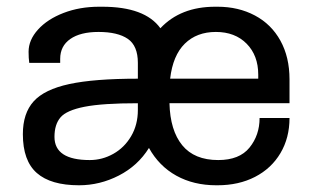

<svg xmlns="http://www.w3.org/2000/svg" viewBox="-20 -541 935 571"><path d="M841 -305V-234H484Q486 -153 522 -109Q558 -65 629 -65Q692 -65 722 -102Q752 -139 752 -190H841Q841 -131 814 -85.5Q787 -40 738.5 -15Q690 10 627 10H623Q556 10 504.5 -18.5Q453 -47 423 -101Q390 -48 333.5 -19Q277 10 215 10Q131 10 89.5 -26.5Q48 -63 48 -142Q48 -204 80 -239.5Q112 -275 186 -291Q260 -307 390 -307V-354Q390 -405 360 -425.5Q330 -446 273 -446Q219 -446 189 -425Q159 -404 159 -366V-354H67Q65 -368 65 -387Q65 -422 93 -453Q121 -484 169 -502.5Q217 -521 275 -521H284Q411 -521 457 -457Q517 -521 620 -521H627Q689 -521 738 -495Q787 -469 814 -420Q841 -371 841 -305ZM486 -307H748V-319Q748 -376 713.5 -411Q679 -446 622 -446Q565 -446 529.5 -411Q494 -376 486 -307ZM142 -134Q142 -65 247 -65Q284 -65 317 -83.5Q350 -102 370 -136Q390 -170 390 -214V-234Q285 -234 231.5 -223.5Q178 -213 160 -192Q142 -171 142 -134Z"/></svg>

Font: Chivo
Style: Regular
Weight: 400
Designer: Hector Gatti
Foundry: Omnibus-Type
Version: Version 1.006; ttfautohint (v1.4.1)